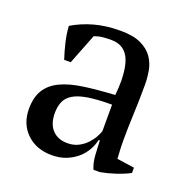

<svg xmlns="http://www.w3.org/2000/svg" viewBox="-100 -608 705 716"><g transform="rotate(20 252.5 -250.0)"><path d="M217 -50Q242 -50 261 -60Q280 -70 293 -84Q306 -98 314 -112.5Q322 -127 325 -137V-242Q267 -242 230 -236Q193 -230 172 -217Q151 -204 143 -184.5Q135 -165 135 -140Q135 -97 157 -73.5Q179 -50 217 -50ZM410 -131Q410 -109 411 -93Q412 -77 413 -59L482 -49V-28Q457 -15 426.5 -5Q396 5 368 10H343Q333 -13 331 -40.5Q329 -68 328 -101H323Q319 -81 307.5 -60.5Q296 -40 277.5 -24Q259 -8 234 2Q209 12 177 12Q116 12 77.5 -25Q39 -62 39 -122Q39 -168 57.5 -197.5Q76 -227 112 -244Q148 -261 201 -268.5Q254 -276 324 -280Q327 -311 327 -338Q326 -348 326 -358Q324 -392 315 -416.5Q306 -441 287.5 -454.5Q269 -468 239 -468Q225 -468 207.5 -466.5Q190 -465 173 -458L126 -338H100Q90 -368 82.5 -400Q75 -432 73 -463Q111 -486 157.5 -499Q204 -512 261 -512Q312 -512 342.5 -497.5Q373 -483 389 -460Q405 -437 410 -409Q415 -381 415 -353Q415 -293 412.5 -237.5Q410 -182 410 -131Z"/></g></svg>

Font: PTSerif
Style: Regular
Weight: 400
Designer: A.Korolkova, O.Umpeleva, V.Yefimov
Foundry: ParaType Ltd
Version: Version 1.000W OFL; ttfautohint (v1.2) -l 8 -r 50 -G 200 -x 